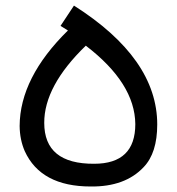

<svg xmlns="http://www.w3.org/2000/svg" viewBox="-20 -699 642 697"><path d="M291.5 -533.2Q140.1 -386.7 140.6 -252.9Q140.6 -103.5 321.8 -104.5Q471.2 -104.5 471.2 -248.5Q469.7 -397 291.5 -533.2ZM199.7 -605 248.5 -678.7Q550.8 -486.8 550.8 -247.1Q550.8 -143.6 501.5 -92.3Q434.1 -20.5 309.1 -22Q128.4 -22 69.8 -150.4Q51.8 -191.9 51.3 -241.7Q52.2 -417 226.6 -588.4Z"/></svg>

Font: Vazir Code Hack
Style: Code-Hack
Weight: 400
Foundry: DejaVu fonts team - Redesigned by Saber Rastikerdar
Version: Version 1.1.2